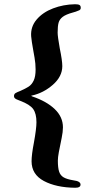

<svg xmlns="http://www.w3.org/2000/svg" viewBox="-20 -734 413 906"><path d="M129 27Q129 -4 140 -61Q152 -127 152 -157Q152 -198 136.5 -219.5Q121 -241 76 -258Q72 -260 63.5 -263Q55 -266 50.5 -270Q46 -274 46 -280Q46 -290 53 -294.5Q60 -299 76 -305Q101 -316 115.5 -325.5Q130 -335 139 -354Q148 -373 148 -406Q148 -434 143 -462Q138 -490 137 -496Q129 -540 127 -563Q124 -608 153 -642Q182 -676 230.5 -694.5Q279 -713 334 -714Q349 -714 355 -710.5Q361 -707 361 -697Q361 -689 354 -685.5Q347 -682 337.5 -679Q328 -676 324 -675Q291 -666 276 -654.5Q261 -643 256.5 -627Q252 -611 252 -580Q252 -562 262 -506Q274 -448 274 -422Q274 -373 229.5 -334Q185 -295 130 -283Q124 -282 132 -279Q200 -256 238.5 -219Q277 -182 277 -133Q277 -112 271 -83Q265 -54 264 -48Q262 -40 257.5 -15.5Q253 9 253 24Q253 58 259 76Q265 94 280.5 103Q296 112 327 117Q360 121 360 137Q360 152 335 152Q245 151 187 120Q129 89 129 27Z"/></svg>

Font: EB Garamond
Style: Bold
Weight: 700
Designer: Georg Duffner and Octavio Pardo
Foundry: Georg Duffner
Version: Version 1.000; ttfautohint (v1.6)